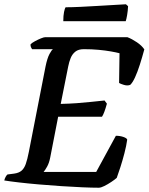

<svg xmlns="http://www.w3.org/2000/svg" viewBox="-30 -878 695 898"><path d="M432 0Q401 0 355 -2Q309 -4 256 -7.5Q203 -11 151 -15.5Q99 -20 56.5 -25Q14 -30 -10 -34Q-8 -43 -3.5 -51Q1 -59 5 -62L36 -66Q58 -69 70.5 -79.5Q83 -90 90.5 -111Q98 -132 105 -168L183 -567Q191 -606 201.5 -625.5Q212 -645 218 -648H120Q118 -651 115 -657Q112 -663 113 -671Q120 -678 134 -685.5Q148 -693 161.5 -698.5Q175 -704 181 -704H566Q587 -696 610 -680.5Q633 -665 645 -647Q635 -610 624 -575.5Q613 -541 601.5 -516Q590 -491 579 -481Q566 -476 549.5 -481Q533 -486 527 -490L529 -629Q514 -633 488.5 -637.5Q463 -642 431 -645Q399 -648 362 -648Q337 -648 322.5 -636.5Q308 -625 300.5 -606.5Q293 -588 289 -567L254 -392Q295 -393 329.5 -395.5Q364 -398 396.5 -401.5Q429 -405 459 -408L470 -393Q464 -371 458 -355Q452 -339 447 -332H242L205 -142Q200 -116 190.5 -99Q181 -82 174 -74H420L512 -243Q531 -243 547 -237.5Q563 -232 565 -225Q561 -196 552 -161.5Q543 -127 533 -96Q523 -65 516 -46Q507 -38 490.5 -27Q474 -16 458 -8Q442 0 432 0ZM266 -779Q266 -805 269.5 -822Q273 -839 277 -844Q307 -844 347.5 -846Q388 -848 430 -850.5Q472 -853 506.5 -855Q541 -857 559 -858L569 -849Q568 -827 564.5 -807Q561 -787 558 -779Z"/></svg>

Font: Texturina 12pt SemiBold
Style: Italic
Weight: 600
Italic angle: -11°
Version: Version 1.002